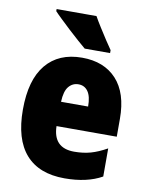

<svg xmlns="http://www.w3.org/2000/svg" viewBox="-87 -829 696 901"><g transform="rotate(10 261.5 -378.0)"><path d="M267 -562Q372 -562 431.5 -497.5Q491 -433 491 -310V-225H204Q206 -121 306 -121Q349 -121 384.5 -131Q420 -141 461 -164V-30Q390 10 283 10Q161 10 98 -61.5Q35 -133 35 -274Q35 -416 95.5 -489Q156 -562 267 -562ZM272 -436Q244 -436 225.5 -414Q207 -392 205 -341H334Q334 -389 317.5 -412.5Q301 -436 272 -436ZM299 -766Q310 -746 328 -717.5Q346 -689 363.5 -662Q381 -635 392 -620V-606H271Q257 -618 234.5 -637.5Q212 -657 187.5 -680Q163 -703 142 -723Q121 -743 109 -756V-766Z"/></g></svg>

Font: Noto Sans Tamil Condensed Black
Style: Regular
Weight: 900
Width: 3
Designer: Jelle Bosma - Monotype Design Team
Foundry: Monotype Imaging Inc.
Version: Version 2.004; ttfautohint (v1.8.4.7-5d5b)